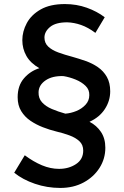

<svg xmlns="http://www.w3.org/2000/svg" viewBox="-20 -752 613 946"><path d="M421 -152Q456 -134 477.5 -102Q499 -70 499 -24Q499 30 470.5 75Q442 120 392 147Q342 174 277 174Q212 174 152 153.5Q92 133 50 99L102 13Q145 45 187 62.5Q229 80 271 80Q319 80 354.5 56.5Q390 33 390 -10Q390 -39 371 -56.5Q352 -74 322 -85Q292 -96 258 -104Q225 -112 191.5 -125Q158 -138 130 -157Q102 -176 84.5 -204.5Q67 -233 67 -273Q67 -330 98 -366Q129 -402 174 -416Q130 -441 110 -476.5Q90 -512 90 -554Q90 -597 112 -638Q134 -679 180.5 -705.5Q227 -732 300 -732Q357 -732 407.5 -714Q458 -696 496 -667L450 -590Q414 -617 379.5 -629Q345 -641 311 -642Q254 -642 226.5 -619Q199 -596 199 -567Q199 -540 217.5 -522.5Q236 -505 267.5 -493.5Q299 -482 337 -472Q369 -463 402 -451.5Q435 -440 462.5 -421Q490 -402 506.5 -373Q523 -344 523 -302Q523 -255 496.5 -214.5Q470 -174 421 -152ZM420 -283Q421 -310 401.5 -329Q382 -348 352.5 -360Q323 -372 293 -377Q238 -379 204.5 -356Q171 -333 170 -298Q169 -268 187 -248Q205 -228 235.5 -215Q266 -202 302 -192Q329 -194 356 -205Q383 -216 401.5 -236Q420 -256 420 -283Z"/></svg>

Font: Reem Kufi Ink
Style: Regular
Weight: 400
Designer: Khaled Hosny
Version: Version 1.7